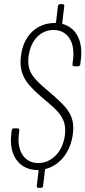

<svg xmlns="http://www.w3.org/2000/svg" viewBox="-20 -820 416 935"><path d="M335 -169C346 -261 305 -299 218 -374C143 -437 110 -470 119 -545C130 -629 181 -674 241 -674C308 -674 346 -617 336 -532L333 -507C332 -501 336 -497 341 -497H360C366 -497 370 -501 371 -507L374 -532C385 -621 350 -685 286 -703C283 -704 283 -706 283 -708L293 -790C294 -796 290 -800 284 -800H273C267 -800 263 -796 262 -790L253 -712C253 -710 251 -708 249 -708H245C163 -708 94 -650 82 -547C69 -446 122 -400 192 -339C260 -282 307 -246 296 -162C286 -80 231 -26 166 -26C101 -26 61 -82 72 -167L74 -185C75 -191 71 -195 66 -195H48C42 -195 38 -191 37 -185L35 -166C22 -61 76 8 163 8H165C167 8 169 10 168 12L159 85C159 91 162 95 168 95H179C185 95 190 91 190 85L199 8C199 5 200 4 202 3C271 -15 324 -79 335 -169Z"/></svg>

Font: Barlow Condensed ExtraLight
Style: Italic
Weight: 275
Width: 3
Italic angle: -7°
Designer: Jeremy Tribby
Foundry: Tribby Type
Version: Version 1.422;hotconv 1.0.109;makeotfexe 2.5.65596